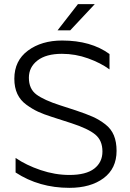

<svg xmlns="http://www.w3.org/2000/svg" viewBox="-20 -894 627 924"><path d="M473 -165Q473 -218 438.5 -246.5Q404 -275 324 -301L231 -331Q190 -344 163 -356.5Q136 -369 107 -390Q78 -411 63.5 -442Q49 -473 49 -515Q49 -602 114.5 -650.5Q180 -699 279 -699Q418 -699 507 -634V-560Q465 -591 404 -613Q343 -635 278 -635Q202 -635 160.5 -603Q119 -571 119 -520Q119 -466 155.5 -439Q192 -412 270 -387L344 -363Q395 -346 426.5 -332Q458 -318 486.5 -296Q515 -274 528 -242.5Q541 -211 541 -168Q541 -83 478.5 -36.5Q416 10 314 10Q168 10 55 -64V-134Q106 -99 175.5 -75.5Q245 -52 314 -52Q394 -52 433.5 -82.5Q473 -113 473 -165ZM355 -874H436L318 -748H257Z"/></svg>

Font: Roundo
Style: Regular
Weight: 400
Designer: Namrata Goyal (Gurmukhi), Shiva Nallaperumal (Latin)
Foundry: Indian Type Foundry
Version: Version 1.000;PS 1.0;hotconv 1.0.88;makeotf.lib2.5.647800